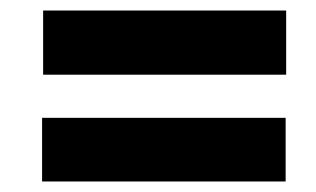

<svg xmlns="http://www.w3.org/2000/svg" viewBox="-20 -508 600 365"><path d="M62 -366H524V-488H62ZM60 -163H523V-284H60Z"/></svg>

Font: Fixel Text 20240404
Style: Bold Italic
Weight: 700
Width: 4
Italic angle: -10°
Designer: AlfaBravo + MacPaw
Foundry: Kyrylo Tkachov, Marchela Mozhyna, Serhii Makarenko, Maria Weinstein, Zakhar Kryvoshyya
Version: Version 1.211;Glyphs 3.2 (3225)